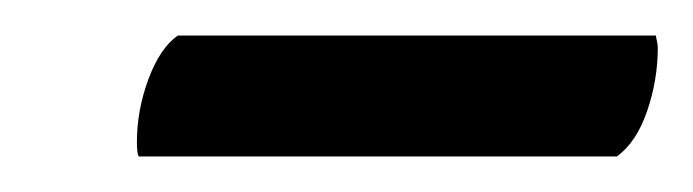

<svg xmlns="http://www.w3.org/2000/svg" viewBox="-20 -655 390 108"><path d="M327 -567H58Q57 -569 57 -575Q57 -593 63.5 -610.5Q70 -628 80 -635H349Q349 -634 349.5 -632Q350 -630 350 -628Q350 -610 344 -592.5Q338 -575 327 -567Z"/></svg>

Font: Petrona
Style: Italic
Weight: 400
Italic angle: -9°
Designer: Ringo R. Seeber
Foundry: Ringo R. Seeber
Version: Version 2.001; ttfautohint (v1.8.3)